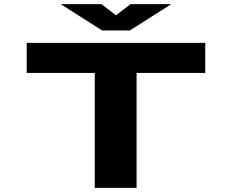

<svg xmlns="http://www.w3.org/2000/svg" viewBox="-20 -907 1140 927"><path d="M437.5 0V-555H109V-700H971V-555H639.5V0ZM273 -887H470L540 -833L610 -887H807L607 -760H473Z"/></svg>

Font: Trispace Expanded ExtraBold
Style: Regular
Weight: 800
Width: 7
Designer: Tyler Finck
Foundry: Etcetera Type Company
Version: Version 1.210; ttfautohint (v1.8.3)